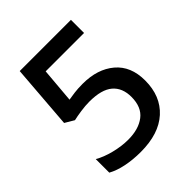

<svg xmlns="http://www.w3.org/2000/svg" viewBox="-200 -838 973 973"><g transform="rotate(-45 286.0 -352.0)"><path d="M282 -443Q388 -443 453 -388Q518 -333 518 -231Q518 -119 447 -54.5Q376 10 246 10Q190 10 141.5 0Q93 -10 59 -29V-126Q95 -105 146.5 -92Q198 -79 245 -79Q320 -79 365 -113.5Q410 -148 410 -221Q410 -286 369.5 -320.5Q329 -355 242 -355Q213 -355 179 -350Q145 -345 124 -340L75 -369L102 -714H469V-620H194L178 -433Q195 -436 221 -439.5Q247 -443 282 -443Z"/></g></svg>

Font: Noto Sans Arabic Med
Style: Regular
Weight: 500
Designer: Monotype Design Team, Nadine Chahine, Nizar Qandah and Khaled Hosny
Foundry: Monotype Imaging Inc.
Version: Version 2.012; ttfautohint (v1.8.4.7-5d5b)